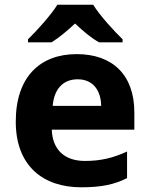

<svg xmlns="http://www.w3.org/2000/svg" viewBox="-20 -786 637 816"><path d="M376 -766H224C195 -720 137 -656 99 -619V-606H199C234 -628 263 -653 299 -686C334 -653 366 -626 401 -606H501V-619C465 -654 404 -720 376 -766ZM306 -556C151 -556 47 -460 47 -269C47 -80 164 10 325 10C412 10 466 -2 520 -29V-142C461 -115 409 -102 341 -102C251 -102 203 -153 200 -235H551V-308C551 -468 458 -556 306 -556ZM310 -449C376 -449 409 -401 410 -336H204C210 -410 250 -449 310 -449Z"/></svg>

Font: Noto Sans Myanmar UI
Style: Bold
Weight: 700
Designer: Monotype Design Team
Foundry: Monotype Imaging Inc.
Version: Version 2.103